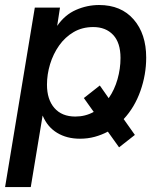

<svg xmlns="http://www.w3.org/2000/svg" viewBox="-38 -546 639 770"><path d="M-17.6 204.1 101.6 -515.6H202.6L191.4 -442.9H191.9Q222.2 -486.8 266.8 -506.3Q311.5 -525.9 359.4 -525.9Q447.8 -525.9 498 -468Q548.3 -410.2 548.3 -314.9Q548.3 -246.6 525.1 -181.2Q502 -115.7 458 -68.4L502.9 -4.9L439.5 44.9L394.5 -18.1Q369.6 -4.9 341.8 2.7Q314 10.3 282.7 10.3Q230 10.3 191.2 -13.2Q152.3 -36.6 133.3 -82H132.8L85.4 204.1ZM362.3 -203.1 397.9 -152.3Q421.4 -186 433.3 -228.3Q445.3 -270.5 445.3 -313.5Q445.3 -374.5 415.8 -406Q386.2 -437.5 335.9 -437.5Q291.5 -437.5 257.1 -417.2Q222.7 -397 199 -363.3Q175.3 -329.6 162.8 -288.6Q150.4 -247.6 150.4 -206.5Q150.4 -147 180.2 -112.8Q210 -78.6 264.2 -78.6Q304.2 -78.6 337.9 -97.2L298.3 -152.8Z"/></svg>

Font: Inter Display Medium
Style: Italic
Weight: 500
Italic angle: -9.39999°
Designer: Rasmus Andersson
Foundry: rsms
Version: Version 4.000;git-a52131595